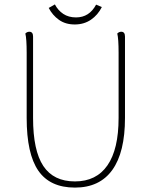

<svg xmlns="http://www.w3.org/2000/svg" viewBox="-20 -839 682 871"><path d="M547 -304Q547 -148 489.5 -68Q432 12 320 12Q207 12 154 -64.5Q101 -141 101 -304V-600Q101 -663 95 -687Q103 -695 113 -695Q130 -695 130 -673V-304Q130 -156 176.5 -86Q223 -16 320 -16Q417 -16 467.5 -89Q518 -162 518 -304V-600Q518 -663 512 -687Q520 -695 530 -695Q547 -695 547 -673ZM319 -728Q277 -728 247.5 -749Q218 -770 201 -803L229 -819Q243 -792 267 -776Q291 -760 325 -760Q385 -760 416 -818L442 -807Q424 -771 392.5 -749.5Q361 -728 319 -728Z"/></svg>

Font: Arima Madurai Thin
Style: Regular
Weight: 250
Designer: Joana Correia and Natanael Gama
Foundry: NDISCOVER
Version: Version 1.019; ttfautohint (v1.5) -l 7 -r 28 -G 50 -x 13 -D 